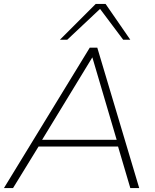

<svg xmlns="http://www.w3.org/2000/svg" viewBox="-49 -951 783 971"><path d="M-29 0 405 -710H443L655 0H610L548 -210H146L17 0ZM164 -244H541L418 -661ZM254 -750 435 -931H485L610 -750H574L457 -906L291 -750Z"/></svg>

Font: Georama Extended ExtraLight
Style: Italic
Weight: 200
Width: 7
Italic angle: -9°
Designer: Jean-Baptiste Levee
Foundry: Production Type
Version: Version 1.000